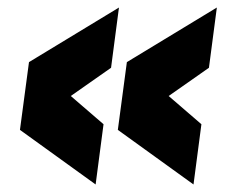

<svg xmlns="http://www.w3.org/2000/svg" viewBox="-20 -595 620 510"><path d="M275 -415 168 -340 255 -265 234 -105 33 -250 57 -430 296 -575ZM535 -415 428 -340 515 -265 494 -105 293 -250 317 -430 556 -575Z"/></svg>

Font: Tanohe Sans Black
Style: Italic
Weight: 900
Designer: Village Type and Design LLC & Cristiano Sobral
Foundry: Cooper Hewitt Smithsonian Design Museum
Version: Version 1.00;January 12, 2020;FontCreator 12.0.0.2547 64-bit